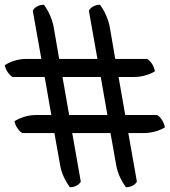

<svg xmlns="http://www.w3.org/2000/svg" viewBox="-214 -672 714 808"><path d="M480 -136C459 -123 427 -112 390 -112H326L362 92C356 105 338 116 316 116C299 93 281 59 275 23L251 -112H90L126 92C120 105 102 116 80 116C63 93 45 59 39 23L15 -112H-120C-134 -120 -149 -140 -153 -162C-132 -175 -99 -188 -63 -188H2L-26 -348H-161C-175 -356 -190 -376 -194 -398C-173 -411 -141 -424 -105 -424H-40L-76 -627C-69 -641 -51 -652 -29 -652C-12 -629 5 -595 12 -558L35 -424H196L160 -627C167 -641 185 -652 207 -652C224 -629 241 -595 248 -558L271 -424H405C421 -415 434 -394 438 -372C417 -359 386 -348 349 -348H285L313 -188H447C463 -179 476 -158 480 -136ZM238 -188 210 -348H49L77 -188Z"/></svg>

Font: Snowfall
Style: RevObl
Weight: 400
Designer: Jasper
Foundry: Cannot Into Space Fonts
Version: Version 0.9